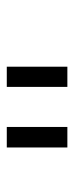

<svg xmlns="http://www.w3.org/2000/svg" viewBox="158 -858 223 580"><g transform="rotate(-90 270.0 -567.5)"><path d="M115 -659H177V-476H115ZM298 -659H359V-476H298Z"/></g></svg>

Font: 3270 Nerd Font
Style: Regular
Weight: 400
Monospace: yes
Version: Version 3.0.1;Nerd Fonts 3.3.0